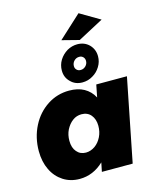

<svg xmlns="http://www.w3.org/2000/svg" viewBox="-144 -1109 1005 1216"><g transform="rotate(-15 359.0 -501.0)"><path d="M119 -23C150 -3 186 7 226 7C285 7 338 -15 384 -59L372 0H574L682 -544H481L465 -463C450 -492 428 -514 401 -529C374 -544 341 -551 304 -551C252 -551 204 -537 161 -509C117 -480 83 -442 58 -393C33 -344 20 -289 20 -230C20 -183 29 -142 46 -107C63 -71 88 -43 119 -23ZM367 -164C348 -151 328 -144 307 -144C282 -144 262 -153 247 -171C232 -188 224 -212 224 -243C224 -269 229 -293 240 -315C251 -336 265 -354 283 -367C300 -380 320 -386 341 -386C367 -386 388 -377 403 -359C418 -341 426 -317 426 -288C426 -262 421 -238 410 -216C399 -194 385 -177 367 -164ZM508 -790C487 -811 461 -821 430 -821C407 -821 384 -815 363 -803C342 -790 325 -774 312 -753C299 -732 293 -709 293 -685C293 -655 303 -630 324 -610C344 -589 370 -579 401 -579C425 -579 448 -585 469 -598C490 -610 506 -626 519 -647C532 -668 538 -690 538 -714C538 -744 528 -769 508 -790ZM388 -727C397 -736 408 -741 421 -741C432 -741 440 -738 447 -731C454 -724 457 -715 457 -705C457 -692 452 -681 443 -672C434 -663 423 -658 410 -658C399 -658 391 -661 384 -668C377 -675 374 -683 374 -693C374 -706 379 -718 388 -727ZM489 -1009 340 -872 453 -843 620 -932Z"/></g></svg>

Font: Argentum Sans ExtraBold
Style: Italic
Weight: 800
Italic angle: -11.3°
Designer: Julieta Ulanovsky
Foundry: Julieta Ulanovsky
Version: Version 5.001;February 15, 2019;FontCreator 11.5.0.2425 64-b